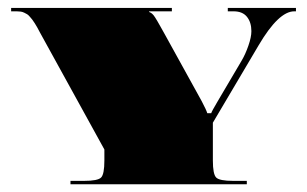

<svg xmlns="http://www.w3.org/2000/svg" viewBox="-20 -475 792 495"><path d="M8.7 -454.5H423.1V-445.8H364.5V-444.1Q368.4 -442.7 371.9 -439.9Q375.4 -437.1 379.6 -430.5Q383.7 -424 385.9 -420.2Q388.1 -416.5 394.2 -405.6Q400.3 -394.7 403 -389.9L500 -214.2Q512.2 -191 514.4 -183.1H524.5Q525.8 -187.9 541.1 -213.7L602.7 -318.2Q612.8 -335.2 620.4 -357.3Q628.1 -379.4 628.1 -394.7Q628.1 -417.4 616.7 -431.6Q605.3 -445.8 582.2 -445.8H567.3V-454.5H743V-445.8H738.6Q698.4 -445.8 646.9 -358.4L528.8 -158.7V-61.2Q528.8 -25.8 537.4 -17.3Q545.9 -8.7 581.3 -8.7H616.3V0H161.7V-8.7H196.7Q232.1 -8.7 240.6 -17.3Q249.1 -25.8 249.1 -61.2V-89.6L90.5 -377.6Q87.8 -382 82.8 -391.6Q77.8 -401.2 75.8 -404.7Q73.9 -408.2 69.5 -415.2Q65.1 -422.2 62.9 -424.8Q60.8 -427.4 56.8 -432Q52.9 -436.6 49.8 -438.4Q46.8 -440.1 42.4 -442.3Q38 -444.5 33.4 -445.1Q28.8 -445.8 23.2 -445.8H8.7Z"/></svg>

Font: FoglihtenBlackPcs
Style: BlackPcs
Weight: 900
Version: Version 0.75